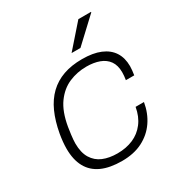

<svg xmlns="http://www.w3.org/2000/svg" viewBox="-173 -843 914 975"><g transform="rotate(-30 284.0 -355.5)"><path d="M261 12Q190 12 142.5 -9.5Q95 -31 71 -74.5Q47 -118 47 -183Q47 -202 49 -223Q51 -244 55 -267Q67 -334 90 -385Q113 -436 148.5 -470Q184 -504 232 -521Q280 -538 342 -538Q406 -538 449 -520Q492 -502 514 -468Q536 -434 536 -385Q536 -373 534.5 -360.5Q533 -348 531 -334H482Q484 -346 485 -357Q486 -368 486 -378Q486 -419 468 -444.5Q450 -470 417.5 -482Q385 -494 342 -494Q288 -494 240 -473.5Q192 -453 157.5 -405.5Q123 -358 109 -276Q105 -251 103 -234.5Q101 -218 100 -206Q99 -194 99 -184Q99 -130 119.5 -96.5Q140 -63 176 -48Q212 -33 260 -33Q311 -33 352 -50.5Q393 -68 420.5 -104Q448 -140 457 -192H506Q496 -132 464.5 -86Q433 -40 382 -14Q331 12 261 12ZM312 -591 428 -723H502V-720L364 -591Z"/></g></svg>

Font: Archivo SemiExpanded Thin
Style: Italic
Weight: 250
Width: 6
Italic angle: -10°
Designer: Hector Gatti
Foundry: Omnibus-Type
Version: Version 2.001